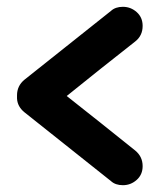

<svg xmlns="http://www.w3.org/2000/svg" viewBox="-20 -563 470 564"><path d="M30 -283Q30 -311 52 -329L306 -531Q319 -543 341 -543Q364 -543 381.5 -527.5Q399 -512 399 -487Q399 -458 377 -441L277 -362L176 -281L277 -201L377 -121Q399 -103 399 -75Q399 -50 381.5 -34.5Q364 -19 341 -19Q319 -19 306 -31L179 -132L52 -233Q31 -250 30 -274Z"/></svg>

Font: VDS
Style: Bold
Weight: 700
Designer: artmaker
Foundry: artmaker
Version: Version 1.000 2009 initial release